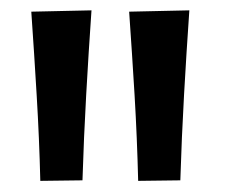

<svg xmlns="http://www.w3.org/2000/svg" viewBox="-20 -764 435 362"><path d="M56 -423Q54 -504 49.2 -583.5Q44.5 -663 39 -742L152.5 -744.5Q147 -665.5 142.5 -585.2Q138 -505 135.5 -424ZM240.5 -423Q238.5 -504 233.8 -583.5Q229 -663 223.5 -742L337 -744.5Q331.5 -665.5 327 -585.2Q322.5 -505 320 -424Z"/></svg>

Font: Heraclito Medium
Style: Regular
Weight: 500
Designer: Kostas Bartsokas (font) & Cristiano Sobral (main changes)
Foundry: Kostas Bartsokas (font) & Cristiano Sobral (main changes)
Version: Version 1.00;July 8, 2020;FontCreator 13.0.0.2655 64-bit